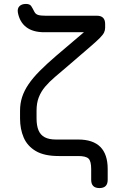

<svg xmlns="http://www.w3.org/2000/svg" viewBox="-20 -784 628 977"><path d="M486 173Q444 173 444 131V76Q444 36 430.5 23Q417 10 378 10H279Q205 10 162 -15.5Q119 -41 100.5 -84.2Q82 -127.5 82 -181V-221Q82 -257.5 92.5 -290Q103 -322.5 125 -355Q147 -387.5 182.2 -423Q217.5 -458.5 267 -501L407 -620H205Q147.5 -620 113.8 -645.8Q80 -671.5 71 -720Q67.5 -741 79 -752.5Q90.5 -764 112 -764Q131.5 -764 138.8 -753Q146 -742 155 -724Q161 -712 173.8 -708Q186.5 -704 211 -704H473Q515 -704 515 -662V-643Q515 -630 509.5 -618.5Q504 -607 488 -590.8Q472 -574.5 440 -547L325 -448Q289.5 -417.5 260.2 -392.8Q231 -368 210 -343.2Q189 -318.5 177.5 -289.2Q166 -260 166 -221V-182Q166 -144.5 176 -120.8Q186 -97 207.8 -85.5Q229.5 -74 265 -74H378Q453 -74 490.5 -36.5Q528 1 528 76V131Q528 173 486 173Z"/></svg>

Font: Jura Light
Style: Bold
Weight: 700
Version: Version 5.104